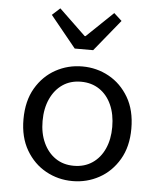

<svg xmlns="http://www.w3.org/2000/svg" viewBox="-54 -792 707 851"><g transform="rotate(5 300.0 -367.0)"><path d="M300 12Q236 12 181.5 -18Q127 -48 93.5 -105Q60 -162 60 -242Q60 -324 93.5 -381Q127 -438 181.5 -468Q236 -498 300 -498Q364 -498 418.5 -468Q473 -438 506.5 -381Q540 -324 540 -242Q540 -162 506.5 -105Q473 -48 418.5 -18Q364 12 300 12ZM300 -56Q347 -56 382 -79.5Q417 -103 436 -145Q455 -187 455 -242Q455 -298 436 -340.5Q417 -383 382 -406.5Q347 -430 300 -430Q253 -430 218.5 -406.5Q184 -383 164.5 -340.5Q145 -298 145 -242Q145 -187 164.5 -145Q184 -103 218.5 -79.5Q253 -56 300 -56ZM259 -574 145 -714 180 -746 298 -633H302L420 -746L455 -714L341 -574Z"/></g></svg>

Font: Source Code Pro
Style: Regular
Weight: 400
Monospace: yes
Designer: Paul D. Hunt, Teo Tuominen
Foundry: Adobe Systems Incorporated
Version: Version 1.018;hotconv 1.0.116;makeotfexe 2.5.65601